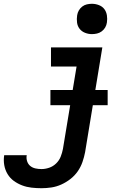

<svg xmlns="http://www.w3.org/2000/svg" viewBox="-86 -780 706 1013"><path d="M133 213Q106 213 80 210Q54 207 30.5 198Q7 189 -13 174.5Q-33 160 -46 138.5Q-59 117 -63.5 91.5Q-68 66 -64 40Q-64 40 -64 39.5Q-64 39 -64 39H55Q55 39 55 39Q55 39 55 39Q52 55 57 70.5Q62 86 73.5 95.5Q85 105 100.5 108.5Q116 112 133 112Q153 112 173.5 105Q194 98 210 82.5Q226 67 234 47Q242 27 246 6L318 -429H183V-530H454L363 23Q358 49 349 75Q340 101 324 124Q308 147 285.5 164.5Q263 182 237.5 193.5Q212 205 185.5 209Q159 213 133 213ZM399 -600Q380 -600 362.5 -607Q345 -614 334 -628Q323 -642 320.5 -661Q318 -680 321 -699Q323 -713 330 -725Q337 -737 348 -745.5Q359 -754 372.5 -757Q386 -760 399 -760Q418 -760 436 -753Q454 -746 464.5 -732Q475 -718 478 -699Q481 -680 478 -661Q476 -647 469 -635Q462 -623 450.5 -614.5Q439 -606 425.5 -603Q412 -600 399 -600ZM180 -225V-305H482V-225Z"/></svg>

Font: Iosevka Curly Slab Extended
Style: Bold Italic
Weight: 700
Width: 7
Italic angle: -9°
Monospace: yes
Designer: Belleve Invis
Foundry: Belleve Invis
Version: Version 11.0.0; ttfautohint (v1.8.3)